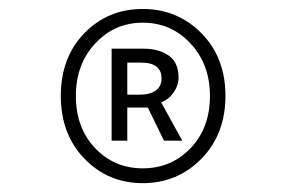

<svg xmlns="http://www.w3.org/2000/svg" viewBox="-20 -732 640 430"><path d="M116.2 -517.1Q116.2 -603.5 168.9 -657.7Q221.7 -711.9 299.8 -711.9Q377.4 -711.9 431.2 -657.5Q484.9 -603 484.9 -517.1Q484.9 -431.6 431.2 -376.7Q377.4 -321.8 299.8 -321.8Q222.2 -321.8 169.2 -376.5Q116.2 -431.2 116.2 -517.1ZM450.2 -517.1Q450.2 -587.9 406.7 -634.5Q363.3 -681.2 299.8 -681.2Q236.3 -681.2 193.1 -634.5Q149.9 -587.9 149.9 -517.1Q149.9 -445.8 192.9 -400.4Q235.8 -355 299.8 -355Q363.8 -355 407 -400.4Q450.2 -445.8 450.2 -517.1ZM230 -417V-623H301.8Q335.4 -623 357.7 -607.7Q379.9 -592.3 379.9 -558.1Q379.9 -540.5 368.4 -524.4Q356.9 -508.3 340.8 -502.9L388.2 -417H347.2L311 -491.2H265.1V-417ZM265.1 -520H293Q315.9 -520 328.9 -529.3Q341.8 -538.6 341.8 -556.2Q341.8 -591.8 295.9 -591.8H265.1Z"/></svg>

Font: Office Code Pro Light
Style: Regular
Weight: 300
Designer: Nathan Rutzky & Paul D. Hunt
Foundry: Adobe Systems Incorporated
Version: Version 1.004;PS 001.004;hotconv 1.0.70;makeotf.lib2.5.58329